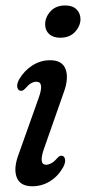

<svg xmlns="http://www.w3.org/2000/svg" viewBox="-20 -658 308 687"><path d="M195.5 -523Q170 -523 155.8 -536.2Q141.5 -549.5 141.5 -571Q141.5 -596 160.5 -617.2Q179.5 -638.5 213.5 -638.5Q239 -638.5 253.2 -625Q267.5 -611.5 268 -590Q268 -565.5 248.8 -544.2Q229.5 -523 195.5 -523ZM138 -127.5Q117 -68.5 145 -68.5Q153.5 -68.5 163.5 -73.8Q173.5 -79 186 -93.5Q194.5 -103 202.5 -100.5Q210.5 -99 212.8 -88Q215 -77 206 -59.5Q187.5 -27 158.5 -9.2Q129.5 8.5 95.5 8.5Q52 8.5 39.8 -23.5Q27.5 -55.5 47 -107L118 -306.5Q139.5 -365.5 110.5 -365.5Q100.5 -365.5 91 -360Q81.5 -354.5 68.5 -339.5Q60 -331 52 -333.5Q44 -335.5 41.8 -346.2Q39.5 -357 48.5 -374Q66.5 -405 95.8 -423.8Q125 -442.5 159.5 -442.5Q203 -442.5 214.8 -410.2Q226.5 -378 208.5 -328.5Z"/></svg>

Font: Fraunces 144pt S100
Style: Italic
Weight: 400
Italic angle: -16°
Version: Version 1.000; ttfautohint (v1.8.3)